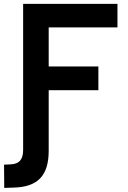

<svg xmlns="http://www.w3.org/2000/svg" viewBox="-37 -713 643 968"><path d="M-15.6 234.4 27.8 232.9C152.8 231 208.5 173.3 208.5 46.9V-258.3H459V-377.9H208.5V-574.7H555.2V-693.4H79.6V43C79.6 91.3 60.1 114.7 14.2 115.7L-16.6 117.2Z"/></svg>

Font: CaskaydiaCove Nerd Font
Style: Bold
Weight: 700
Designer: Aaron Bell
Foundry: Saja Typeworks
Version: Version 2111.1;Nerd Fonts 2.3.0